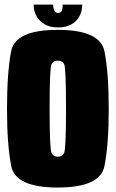

<svg xmlns="http://www.w3.org/2000/svg" viewBox="-20 -812 504 836"><path d="M231.5 4.5Q416 4.5 434.8 -88.8Q453.5 -182 453.5 -338Q453.5 -495 434.8 -588.5Q416 -682 231.5 -682Q46.5 -682 28.5 -588.8Q10.5 -495.5 10.5 -338Q10.5 -182 29 -88.8Q47.5 4.5 231.5 4.5ZM231.5 -129.5Q213.5 -129.5 204.8 -145Q196 -160.5 196 -338Q196 -520.5 204.8 -534.2Q213.5 -548 231.5 -548Q250 -548 258.8 -534.2Q267.5 -520.5 267.5 -338Q267.5 -160.5 258.8 -145Q250 -129.5 231.5 -129.5ZM232.5 -692.5Q268 -692.5 291.2 -706Q314.5 -719.5 326.2 -741.8Q338 -764 338 -792H253Q253 -779.5 251.2 -771.2Q249.5 -763 245 -759.2Q240.5 -755.5 232.5 -755.5Q226 -755.5 221.5 -759.2Q217 -763 214.2 -771Q211.5 -779 211.5 -792H126.5Q126.5 -764 139 -741.8Q151.5 -719.5 174.8 -706Q198 -692.5 232.5 -692.5Z"/></svg>

Font: Anybody ExtraCondensed Black
Style: Regular
Weight: 900
Width: 2
Version: Version 1.113;gftools[0.9.25]